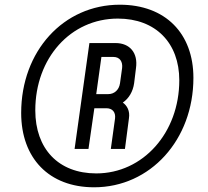

<svg xmlns="http://www.w3.org/2000/svg" viewBox="-20 -783 882 816"><path d="M380 13C619 13 802 -189 802 -452C802 -641 683 -763 489 -763C250 -763 70 -566 70 -303C70 -111 188 13 380 13ZM389 -46C228 -46 130 -151 130 -314C130 -536 280 -704 481 -704C642 -704 742 -600 742 -442C742 -219 588 -46 389 -46ZM297 -150H356L381 -323H432C458 -323 472 -306 469 -280L451 -150H511L528 -280C533 -312 520 -334 502 -347C528 -365 545 -394 550 -429L558 -494C567 -558 532 -600 471 -600H360ZM389 -383 411 -541H462C490 -541 502 -520 499 -494L490 -429C486 -401 466 -383 440 -383Z"/></svg>

Font: Mohave
Style: Italic
Weight: 400
Italic angle: -8°
Designer: Gumpita Rahayu
Foundry: Tokotype
Version: Version 2.002;PS 002.002;hotconv 1.0.88;makeotf.lib2.5.64775